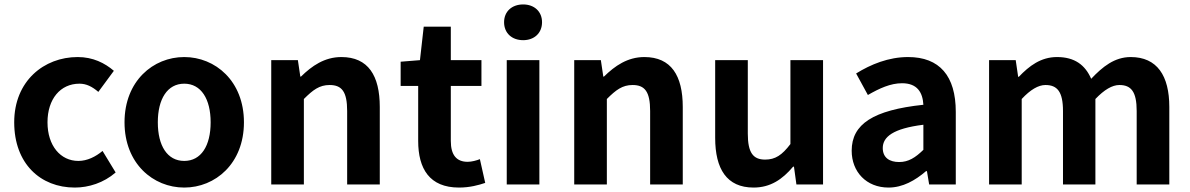

<svg xmlns="http://www.w3.org/2000/svg" viewBox="-20 -831 5361 865"><path d="M317 14C379 14 447 -7 501 -54L442 -151C411 -125 373 -106 333 -106C253 -106 194 -174 194 -280C194 -385 252 -454 338 -454C369 -454 395 -441 423 -417L493 -512C452 -547 399 -574 330 -574C178 -574 44 -466 44 -280C44 -94 162 14 317 14Z M810 14C950 14 1079 -94 1079 -280C1079 -466 950 -574 810 -574C670 -574 541 -466 541 -280C541 -94 670 14 810 14ZM810 -106C734 -106 691 -174 691 -280C691 -385 734 -454 810 -454C886 -454 929 -385 929 -280C929 -174 886 -106 810 -106Z M1202 0H1349V-385C1390 -426 1419 -448 1465 -448C1520 -448 1544 -418 1544 -331V0H1691V-349C1691 -490 1639 -574 1518 -574C1442 -574 1385 -534 1336 -486H1333L1322 -560H1202Z M2048 14C2097 14 2136 3 2166 -7L2142 -114C2127 -108 2105 -102 2087 -102C2037 -102 2011 -132 2011 -196V-444H2149V-560H2011V-711H1889L1872 -560L1785 -553V-444H1864V-196C1864 -71 1915 14 2048 14Z M2337 -650C2387 -650 2422 -682 2422 -731C2422 -779 2387 -811 2337 -811C2286 -811 2251 -779 2251 -731C2251 -682 2286 -650 2337 -650ZM2263 0H2410V-560H2263Z M2567 0H2714V-385C2755 -426 2784 -448 2830 -448C2885 -448 2909 -418 2909 -331V0H3056V-349C3056 -490 3004 -574 2883 -574C2807 -574 2750 -534 2701 -486H2698L2687 -560H2567Z M3375 14C3451 14 3505 -23 3553 -80H3557L3568 0H3688V-560H3541V-182C3503 -132 3473 -112 3427 -112C3373 -112 3349 -143 3349 -229V-560H3202V-210C3202 -70 3254 14 3375 14Z M3983 14C4047 14 4103 -18 4152 -60H4156L4166 0H4286V-327C4286 -489 4213 -574 4071 -574C3983 -574 3903 -541 3837 -500L3890 -403C3942 -433 3992 -456 4044 -456C4113 -456 4137 -414 4140 -359C3914 -335 3817 -272 3817 -152C3817 -57 3883 14 3983 14ZM4031 -101C3988 -101 3957 -120 3957 -164C3957 -214 4003 -252 4140 -269V-156C4104 -121 4073 -101 4031 -101Z M4436 0H4583V-385C4622 -427 4658 -448 4690 -448C4743 -448 4769 -418 4769 -331V0H4915V-385C4955 -427 4991 -448 5023 -448C5076 -448 5101 -418 5101 -331V0H5248V-349C5248 -490 5193 -574 5074 -574C5001 -574 4947 -530 4896 -476C4869 -538 4822 -574 4742 -574C4669 -574 4617 -534 4570 -485H4567L4556 -560H4436Z"/></svg>

Font: Noto Sans JP
Style: Bold
Weight: 700
Designer: Ryoko NISHIZUKA  (kana, bopomofo & ideographs); Paul D. Hunt (Latin, Greek & Cyrillic); Sandoll Communications , Soo-you
Foundry: Adobe
Version: Version 2.002;hotconv 1.0.116;makeotfexe 2.5.65601